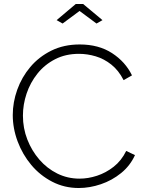

<svg xmlns="http://www.w3.org/2000/svg" viewBox="-20 -937 730 963"><path d="M44 -360Q44 -424 66.5 -487Q89 -550 132 -601Q175 -652 237.5 -683Q300 -714 380 -714Q475 -714 542 -670.5Q609 -627 642 -559L600 -535Q575 -584 538.5 -613Q502 -642 460 -654.5Q418 -667 376 -667Q309 -667 256.5 -640Q204 -613 168 -568Q132 -523 113.5 -468Q95 -413 95 -357Q95 -294 117 -237.5Q139 -181 177.5 -136.5Q216 -92 267.5 -66.5Q319 -41 379 -41Q422 -41 466.5 -55.5Q511 -70 550 -100.5Q589 -131 613 -180L657 -159Q633 -106 587.5 -69Q542 -32 486 -13Q430 6 375 6Q303 6 242 -25.5Q181 -57 137 -109.5Q93 -162 68.5 -227.5Q44 -293 44 -360ZM264 -836 360 -917H397L494 -836L464 -819L379 -882L294 -819Z"/></svg>

Font: Raleway Light
Style: Regular
Weight: 300
Designer: Matt McInerney, Pablo Impallari, Rodrigo Fuenzalida
Foundry: Matt McInerney, Pablo Impallari, Rodrigo Fuenzalida
Version: Version 4.026